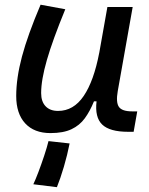

<svg xmlns="http://www.w3.org/2000/svg" viewBox="-20 -547 626 804"><path d="M191.4 10.3Q123 10.3 85.4 -30.5Q47.9 -71.3 47.9 -145Q47.9 -219.7 72 -310.3Q96.2 -400.9 149.9 -527.3L253.4 -508.3Q200.2 -378.9 176.3 -295.7Q152.3 -212.4 152.3 -157.2Q152.3 -121.6 170.9 -102.1Q189.5 -82.5 223.1 -82.5Q288.1 -82.5 330.6 -145.3Q373 -208 395.5 -325.7V-325.2L429.7 -517.6H535.6L473.1 -165.5Q464.8 -118.7 477.8 -99.6Q490.7 -80.6 533.7 -80.6H554.7L539.6 4.9H516.6Q439.5 4.9 408 -25.4Q376.5 -55.7 384.3 -122.6H373.5Q356.9 -81.5 335.2 -51.8Q313.5 -22 279.3 -5.9Q245.1 10.3 191.4 10.3ZM218.3 236.8 119.6 224.6Q128.4 206.1 140.9 173.3Q153.3 140.6 165 105.2Q176.8 69.8 183.1 43.9L271.5 53.7Q262.2 101.1 247.6 150.9Q232.9 200.7 218.3 236.8Z"/></svg>

Font: Cascadia Mono PL
Style: Italic
Weight: 400
Italic angle: -10°
Monospace: yes
Designer: Aaron Bell
Foundry: Saja Typeworks
Version: Version 2404.023; ttfautohint (v1.8.4)